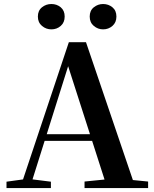

<svg xmlns="http://www.w3.org/2000/svg" viewBox="-20 -960 786 980"><path d="M242.2 -810.1Q215.2 -810.1 194.3 -827.7Q173.3 -845.3 173.3 -875.5Q173.3 -906 194.3 -922.8Q215.2 -939.5 242.2 -939.5Q270 -939.5 290 -922.8Q310.1 -906 310.1 -875.5Q310.1 -845.3 290 -827.7Q270 -810.1 242.2 -810.1ZM506.1 -810.1Q479.8 -810.1 458.8 -827.7Q437.9 -845.3 437.9 -875.5Q437.9 -906 458.8 -922.8Q479.8 -939.5 506.1 -939.5Q533.6 -939.5 553.9 -922.8Q574.2 -906 574.2 -875.5Q574.2 -845.3 553.9 -827.7Q533.6 -810.1 506.1 -810.1ZM13.2 0V-32.6L112.6 -46.3H131.1L239.8 -32.6V0ZM82.8 0 331.4 -744.6H418.9L672.2 0H527.6L316.7 -656.5H337.4L334.2 -642.5L132 0ZM193.5 -241.1 200.6 -275H517.8L524.9 -241.1ZM411.5 0V-33.4L546.7 -47H597.4L736 -33.4V0Z"/></svg>

Font: Noto Serif TC
Style: Regular
Weight: 200
Designer: Ryoko NISHIZUKA 西塚涼子 (kana & ideographs); Frank Grießhammer (Latin, Greek & Cyrillic); Wenlong ZHANG 张文龙 (bopomofo); San
Foundry: Adobe
Version: Version 2.001;hotconv 1.1.0;makeotfexe 2.6.0